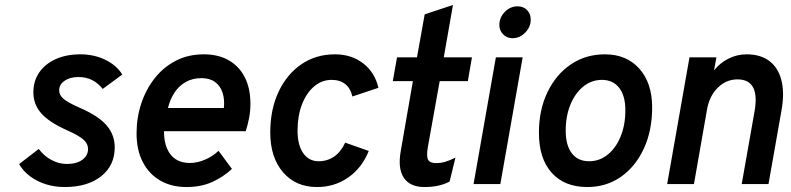

<svg xmlns="http://www.w3.org/2000/svg" viewBox="-20 -742 3188 774"><path d="M241 12Q200.5 12 164.8 0.8Q129 -10.5 101 -31.5Q73 -52.5 57 -80.5L136 -141.5Q158 -112.5 188 -96.8Q218 -81 249.5 -81Q288.5 -81 311.8 -97.8Q335 -114.5 335 -142Q335 -162 316.8 -178.8Q298.5 -195.5 250 -217Q176.5 -250 145.5 -286Q114.5 -322 114.5 -369.5Q114.5 -415.5 138.2 -450Q162 -484.5 204.8 -503.8Q247.5 -523 304.5 -523Q359 -523 404.5 -501Q450 -479 473 -441.5L394 -383.5Q356.5 -431.5 296 -431.5Q262.5 -431.5 240.5 -416.5Q218.5 -401.5 218.5 -377.5Q218.5 -359.5 234.8 -344.8Q251 -330 297 -309.5Q375.5 -276 409 -237.5Q442.5 -199 442.5 -148Q442.5 -75 387.8 -31.5Q333 12 241 12Z M732 12Q671 12 625.8 -14.2Q580.5 -40.5 555.5 -89Q530.5 -137.5 530.5 -204.5Q530.5 -267.5 549.5 -324.8Q568.5 -382 603.8 -426.8Q639 -471.5 689 -497.2Q739 -523 801.5 -523Q860 -523 902 -499Q944 -475 966.8 -430.5Q989.5 -386 989.5 -323.5Q989.5 -294 984.2 -266.5Q979 -239 970.5 -213H641Q641 -173 653 -144.2Q665 -115.5 688 -100.2Q711 -85 745 -85Q774.5 -85 805.2 -97.8Q836 -110.5 861 -134L915 -61Q879 -27.5 834.2 -7.8Q789.5 12 732 12ZM657 -306.5H882.5Q886 -342 877 -369Q868 -396 846.8 -411.5Q825.5 -427 792 -427Q756 -427 728.8 -411.5Q701.5 -396 683.5 -368.8Q665.5 -341.5 657 -306.5Z M1258 12Q1172 12 1120.8 -47.8Q1069.5 -107.5 1069.5 -208Q1069.5 -300.5 1102.8 -371.5Q1136 -442.5 1194.8 -482.8Q1253.5 -523 1330 -523Q1396.5 -523 1443.8 -486.8Q1491 -450.5 1505.5 -388L1400.5 -353Q1393.5 -385.5 1372 -402.8Q1350.5 -420 1317 -420Q1277.5 -420 1246.2 -393.5Q1215 -367 1197.2 -320.8Q1179.5 -274.5 1179.5 -215Q1179.5 -157.5 1202.2 -124.8Q1225 -92 1264.5 -92Q1300 -92 1327.5 -111.2Q1355 -130.5 1371.5 -167L1466.5 -133.5Q1439.5 -65.5 1384.2 -26.8Q1329 12 1258 12Z M1691.5 12Q1633 12 1608 -25.2Q1583 -62.5 1595.5 -133L1644.5 -415H1563.5L1580.5 -511H1661L1692 -684L1806 -722L1769 -511H1882.5L1866 -415H1752.5L1704.5 -147.5Q1698.5 -111.5 1705.8 -98Q1713 -84.5 1738.5 -84.5Q1756.5 -84.5 1774 -89.5Q1791.5 -94.5 1816 -106.5L1792.5 -10Q1751 12 1691.5 12Z M1889 0 1979 -511H2087L1997 0ZM2046 -588Q2023.5 -588 2008.2 -603.5Q1993 -619 1993 -641.5Q1993 -671.5 2015 -694Q2037 -716.5 2066.5 -716.5Q2090 -716.5 2104.8 -701.5Q2119.5 -686.5 2119.5 -663Q2119.5 -633 2097.2 -610.5Q2075 -588 2046 -588Z M2347.5 12Q2255.5 12 2204 -45.5Q2152.5 -103 2152.5 -206.5Q2152.5 -298.5 2186.8 -370Q2221 -441.5 2281 -482.2Q2341 -523 2418.5 -523Q2506 -523 2557.5 -465Q2609 -407 2609 -309Q2609 -215.5 2575.5 -143Q2542 -70.5 2483 -29.2Q2424 12 2347.5 12ZM2354.5 -92Q2397 -92 2430 -118.8Q2463 -145.5 2482 -192Q2501 -238.5 2501 -298Q2501 -356 2476 -388Q2451 -420 2406.5 -420Q2364.5 -420 2331.5 -393.2Q2298.5 -366.5 2279.5 -320.2Q2260.5 -274 2260.5 -215Q2260.5 -156.5 2285 -124.2Q2309.5 -92 2354.5 -92Z M2669.5 0 2759.5 -511H2868L2858.5 -458.5Q2883.5 -489.5 2917.8 -506.2Q2952 -523 2990 -523Q3046 -523 3081.8 -495.8Q3117.5 -468.5 3130.2 -418Q3143 -367.5 3130.5 -297.5L3078 0H2970L3022 -294.5Q3033 -357.5 3015.8 -389.8Q2998.5 -422 2953 -422Q2907.5 -422 2873.5 -388.5Q2839.5 -355 2830 -299.5L2777.5 0Z"/></svg>

Font: Overpass SemiBold
Style: Italic
Weight: 600
Italic angle: -10°
Designer: Delve Withrington, Dave Bailey, Thomas Jockin
Foundry: Delve Fonts LLC
Version: Version 4.000